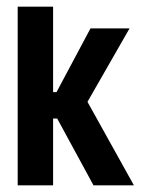

<svg xmlns="http://www.w3.org/2000/svg" viewBox="-20 -555 437 575"><path d="M33 0V-535H139V0ZM96 -200V-279H157V-200ZM260 0 129 -241 251 -470H368L242 -250L381 0Z"/></svg>

Font: Smooch Sans Thin
Style: Bold
Weight: 700
Version: Version 1.010